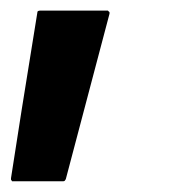

<svg xmlns="http://www.w3.org/2000/svg" viewBox="-37 -217 337 356"><path d="M166 -191.4Q138.7 -88.9 85 115.2Q84 117.2 83 118.2Q82 119.1 80.1 119.1Q49.8 119.1 -11.7 119.1Q-13.7 119.1 -14.6 119.1Q-15.6 118.2 -15.6 117.2Q-16.6 116.2 -16.6 116.2Q-16.6 115.2 -16.6 113.3Q-1 10.7 32.2 -193.4Q32.2 -195.3 33.2 -196.3Q35.2 -197.3 37.1 -197.3Q78.1 -197.3 161.1 -197.3Q162.1 -197.3 163.1 -197.3Q164.1 -196.3 165 -195.3Q166 -195.3 166 -193.4Q167 -193.4 166 -192.4Q166 -192.4 166 -191.4Z"/></svg>

Font: Typeface
Style: Regular
Weight: 400
Version: Version 1.0